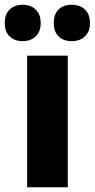

<svg xmlns="http://www.w3.org/2000/svg" viewBox="-58 -787 398 807"><path d="M227 0H56V-553H227ZM-38 -690Q-38 -728 -17 -747.5Q4 -767 37 -767Q71 -767 92 -747Q113 -727 113 -690Q113 -654 92 -634Q71 -614 37 -614Q4 -614 -17 -633.5Q-38 -653 -38 -690ZM168 -690Q168 -728 188.5 -747.5Q209 -767 243 -767Q278 -767 299 -747Q320 -727 320 -690Q320 -654 299 -634Q278 -614 243 -614Q209 -614 188.5 -634Q168 -654 168 -690Z"/></svg>

Font: Noto Sans Telugu Condensed Black
Style: Regular
Weight: 900
Width: 3
Designer: Jelle Bosma - Monotype Design Team
Foundry: Monotype Imaging Inc.
Version: Version 2.005; ttfautohint (v1.8.4.7-5d5b)